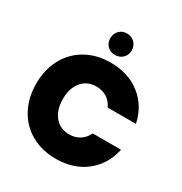

<svg xmlns="http://www.w3.org/2000/svg" viewBox="-210 -1082 1178 1242"><g transform="rotate(30 379.0 -461.5)"><path d="M32 -354Q32 -458 75.5 -539.5Q119 -621 199 -666.5Q279 -712 383 -712Q515 -712 605 -641.5Q695 -571 721 -450H510Q491 -490 457.5 -511Q424 -532 380 -532Q312 -532 271.5 -483.5Q231 -435 231 -354Q231 -272 271.5 -223.5Q312 -175 380 -175Q424 -175 457.5 -196Q491 -217 510 -257H721Q695 -136 605 -65.5Q515 5 383 5Q279 5 199 -40.5Q119 -86 75.5 -167.5Q32 -249 32 -354ZM379 -768Q345 -768 322.5 -790.5Q300 -813 300 -847Q300 -882 322.5 -905Q345 -928 379 -928Q414 -928 437 -905Q460 -882 460 -847Q460 -813 437 -790.5Q414 -768 379 -768Z"/></g></svg>

Font: DVN-Poppins ExtBd
Style: Regular
Weight: 800
Designer: Ninad Kale (Devanagari), Jonny Pinhorn (Latin)
Foundry: Indian Type Foundry
Version: 4.004